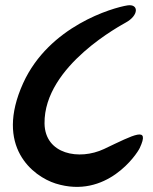

<svg xmlns="http://www.w3.org/2000/svg" viewBox="-20 -715 595 746"><path d="M468 -627C520 -655 520 -701 475 -694C418 -685 171 -614 70 -392C-42 -145 108 -30 196 -2C394 60 512 -116 523 -140C563 -226 504 -193 384 -136C288 -91 155 -115 153 -235C150 -461 459 -621 468 -627Z"/></svg>

Font: Carybe
Style: Regular
Weight: 400
Designer: Genilson Lima Santos
Foundry: Genilson Lima Santos
Version: Version 1.010;PS 001.010;hotconv 1.0.70;makeotf.lib2.5.58329